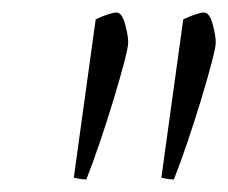

<svg xmlns="http://www.w3.org/2000/svg" viewBox="-20 -724 365 307"><path d="M118 -437Q114 -437 107.5 -438Q101 -439 98 -440L133 -693Q141 -697 151 -700.5Q161 -704 166 -704Q175 -704 180 -685.5Q185 -667 185 -656Q185 -649 178.5 -624Q172 -599 161.5 -564.5Q151 -530 139.5 -496Q128 -462 118 -437ZM258 -437Q254 -437 247.5 -438Q241 -439 238 -440L273 -693Q281 -697 291 -700.5Q301 -704 306 -704Q315 -704 320 -685.5Q325 -667 325 -656Q325 -649 318.5 -624Q312 -599 301.5 -564.5Q291 -530 279.5 -496Q268 -462 258 -437Z"/></svg>

Font: Texturina 72pt 72pt Thin
Style: Italic
Weight: 100
Italic angle: -11°
Designer: Guillermo Torres Carreño
Foundry: Omnibus-Type
Version: Version 1.002; ttfautohint (v1.8.3)